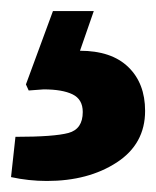

<svg xmlns="http://www.w3.org/2000/svg" viewBox="-127 7 283 348"><path d="M-31 27H43L18 99Q75 99 105.5 128.5Q136 158 136 208Q136 268 84.5 301.5Q33 335 -42 335Q-75 335 -107 328L-99 255Q-29 255 -3 248Q23 241 23 210Q23 187 4.5 178Q-14 169 -48 169L-75 171L-80 160Z"/></svg>

Font: Lalezar
Style: Bold
Weight: 700
Designer: Borna Izadpanah
Foundry: Borna Izadpanah
Version: Version 1.003;January 24, 2021;FontCreator 13.0.0.2683 64-bi